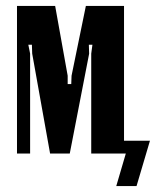

<svg xmlns="http://www.w3.org/2000/svg" viewBox="-20 -515 523 644"><path d="M396 0H286V-335L290 -365H278L279 -335L214 0H148L88 -335L87 -365H75L81 -335V0H37V-495H165L207 -261V-233H219L220 -261L268 -495H396ZM370 109 402 0H389L388 -43H483L438 109Z"/></svg>

Font: Moniqa ExtBd Paragraph
Style: Regular
Weight: 800
Designer: Rajesh Rajput
Foundry: Rajesh Rajput
Version: Version 1.000